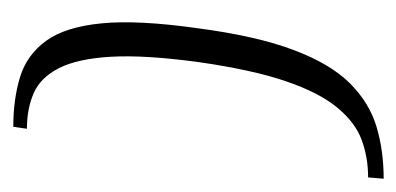

<svg xmlns="http://www.w3.org/2000/svg" viewBox="-178 -386 611 296"><g transform="rotate(90 128.0 -238.5)"><path d="M254 -500Q223 -500 196 -490Q169 -480 146 -452Q123 -424 105.5 -372.5Q88 -321 76 -237Q65 -155 68 -103.5Q71 -52 85.5 -23.5Q100 5 124 15.5Q148 26 179 26L176 47Q133 47 99 36.5Q65 26 43.5 -3.5Q22 -33 16.5 -89Q11 -145 24 -237Q36 -328 57.5 -385Q79 -442 109 -472Q139 -502 176 -513Q213 -524 256 -524Z"/></g></svg>

Font: Genos Light
Style: Italic
Weight: 300
Italic angle: -8°
Designer: Robert E. Leuschke
Foundry: Robert E. Leuschke
Version: Version 1.010